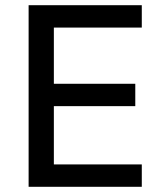

<svg xmlns="http://www.w3.org/2000/svg" viewBox="-20 -718 628 738"><path d="M90 0V-698H525V-612H187V-396H500V-310H187V-86H525V0Z"/></svg>

Font: IBM Plex Sans Thai Text
Style: Regular
Weight: 450
Designer: Mike Abbink, Paul van der Laan, Pieter van Rosmalen, Ben Mitchell, Mark Frömberg
Foundry: Bold Monday
Version: Version 1.1